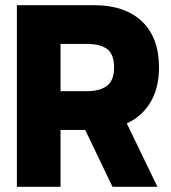

<svg xmlns="http://www.w3.org/2000/svg" viewBox="-20 -719 657 739"><path d="M45 -699H343Q460 -699 526 -637Q592 -575 592 -459Q592 -381 559.5 -326Q527 -271 468 -244L586 0H413L308 -219H213V0H45ZM314 -368Q364 -368 391.5 -388.5Q419 -409 419 -459Q419 -511 392 -530.5Q365 -550 314 -550H213V-368Z"/></svg>

Font: Readiness
Style: Bold
Weight: 700
Designer: Katatrad Team
Foundry: CadsonDemak
Version: Version 1.00;January 16, 2020;FontCreator 12.0.0.2550 64-bit